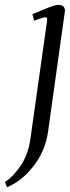

<svg xmlns="http://www.w3.org/2000/svg" viewBox="-46 -464 288 787"><path d="M-25.9 282.2Q9.8 258.8 39.1 214.8Q68.4 170.9 78.1 108.9L146 -372.1Q147.9 -383.3 147 -388.2Q146 -393.1 141.1 -393.1Q129.9 -393.1 94.2 -378.9L86.9 -405.8Q143.1 -429.7 162.4 -436.8Q181.6 -443.8 193.8 -443.8Q220.2 -443.8 220.2 -419.9Q220.2 -418.9 217.8 -401.9L150.9 76.2Q140.1 154.3 91.6 216.6Q43 278.8 -17.1 303.2Z"/></svg>

Font: Dehuti
Style: Italic
Weight: 400
Version: Version 1.2